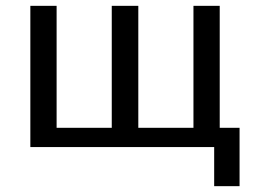

<svg xmlns="http://www.w3.org/2000/svg" viewBox="-20 -504 871 658"><path d="M714 0H84V-484H174V-66H363V-484H454V-66H643V-484H733V-66H801V134H714Z"/></svg>

Font: Play
Style: Regular
Weight: 400
Designer: Jonas Hecksher (Cyrillic expansion: Cyreal)
Foundry: Jonas Hecksher, Playtype, e-types AS
Version: Version 2.101; ttfautohint (v1.5.65-e2d9)